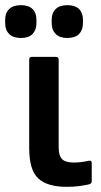

<svg xmlns="http://www.w3.org/2000/svg" viewBox="-53 -712 391 743"><path d="M205 11Q130 11 95 -21.5Q60 -54 60 -139V-481Q60 -492 71 -492H163Q174 -492 174 -481V-143Q174 -110 187 -96.5Q200 -83 232 -83Q248 -83 263 -85Q278 -87 291 -90Q302 -92 302 -81V-11Q302 -2 293 1Q277 5 254.5 8Q232 11 205 11ZM28 -565Q-2 -565 -17.5 -580.5Q-33 -596 -33 -622V-636Q-33 -662 -17.5 -677Q-2 -692 28 -692Q58 -692 73 -677Q88 -662 88 -636V-622Q88 -596 73 -580.5Q58 -565 28 -565ZM207 -565Q178 -565 162.5 -580.5Q147 -596 147 -622V-636Q147 -662 162.5 -677Q178 -692 207 -692Q238 -692 253 -677Q268 -662 268 -636V-622Q268 -596 253 -580.5Q238 -565 207 -565Z"/></svg>

Font: Sofia Sans Semi Condensed
Style: Bold
Weight: 700
Designer: Botio Nikoltchev, Ani Petrova
Foundry: lettersoup
Version: Version 4.100; ttfautohint (v1.8.4.7-5d5b)